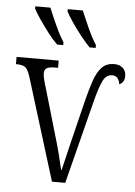

<svg xmlns="http://www.w3.org/2000/svg" viewBox="-54 -808 599 849"><g transform="rotate(5 245.5 -383.0)"><path d="M69 -453Q59 -485 47 -494.5Q35 -504 5 -504V-536H192V-504H180Q153 -504 142 -497.5Q131 -491 131 -473Q131 -464 136 -444Q141 -424 147 -406L205 -207Q217 -168 228 -125Q239 -82 245 -55H247Q261 -113 280 -193Q299 -273 324 -372Q336 -420 349 -458.5Q362 -497 382.5 -519.5Q403 -542 439 -542Q463 -542 477 -528.5Q491 -515 491 -494Q491 -478 484.5 -468.5Q478 -459 468 -455Q462 -492 434 -492Q407 -492 392.5 -462.5Q378 -433 362 -370L268 0H209ZM323 -606Q305 -624 282.5 -652.5Q260 -681 240.5 -709.5Q221 -738 212 -756V-766H279Q293 -732 312.5 -689Q332 -646 350 -619V-606ZM179 -606Q160 -624 138 -652.5Q116 -681 96.5 -709.5Q77 -738 68 -756V-766H135Q149 -732 168.5 -689Q188 -646 206 -619V-606Z"/></g></svg>

Font: Noto Serif Condensed Light
Style: Regular
Weight: 300
Width: 3
Designer: Monotype Design Team
Foundry: Monotype Imaging Inc.
Version: Version 2.013